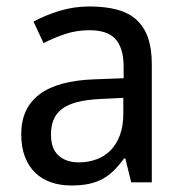

<svg xmlns="http://www.w3.org/2000/svg" viewBox="-20 -566 571 596"><path d="M387.2 0 369.1 -74.2H365.2Q349.1 -52.2 333 -36.4Q316.9 -20.5 297.9 -10.3Q278.8 0 255.4 4.9Q231.9 9.8 201.2 9.8Q167.5 9.8 139.2 0.2Q110.8 -9.3 90.1 -29.1Q69.3 -48.8 57.6 -78.9Q45.9 -108.9 45.9 -149.9Q45.9 -230 102.3 -272.9Q158.7 -315.9 273.9 -319.8L363.8 -323.2V-356.9Q363.8 -389.6 356.7 -411.6Q349.6 -433.6 336.2 -447Q322.8 -460.4 303 -466.3Q283.2 -472.2 257.8 -472.2Q217.3 -472.2 182.4 -460.4Q147.5 -448.7 115.2 -432.1L84 -499Q120.1 -518.6 164.6 -532.2Q209 -545.9 257.8 -545.9Q307.6 -545.9 344 -535.9Q380.4 -525.9 404.1 -504.2Q427.7 -482.4 439.5 -448.7Q451.2 -415 451.2 -367.2V0ZM224.1 -62Q253.9 -62 279.3 -71.3Q304.7 -80.6 323.2 -99.4Q341.8 -118.2 352.3 -146.7Q362.8 -175.3 362.8 -213.9V-262.2L293 -258.8Q249 -256.8 219.2 -249Q189.5 -241.2 171.6 -227.3Q153.8 -213.4 146 -193.6Q138.2 -173.8 138.2 -148.9Q138.2 -104 161.9 -83Q185.5 -62 224.1 -62Z"/></svg>

Font: Genotype
Style: Regular
Weight: 400
Foundry: Ascender Corporation
Version: Version 1.00